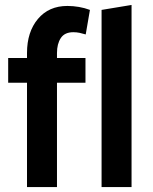

<svg xmlns="http://www.w3.org/2000/svg" viewBox="-20 -755 616 775"><path d="M13 -421V-521H89V-541Q89 -626 133 -678.5Q177 -731 252 -731Q275 -731 298.5 -727Q322 -723 343 -715L326 -616Q313 -620 301 -622.5Q289 -625 276 -625Q241 -625 225.5 -601.5Q210 -578 210 -541V-521H325V-421H210V0H89V-421ZM390 0V-715L511 -735V0Z"/></svg>

Font: Radio Canada Condensed SemiBold
Style: Regular
Weight: 600
Width: 3
Designer: Charles Daoud, Etienne Aubert Bonn, Alexandre Saumier Demers, Jacques Le Bailly
Foundry: Radio-Canada
Version: Version 2.104; ttfautohint (v1.8.4.7-5d5b);gftools[0.9.28.de